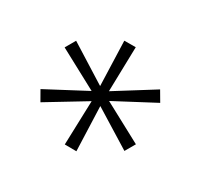

<svg xmlns="http://www.w3.org/2000/svg" viewBox="-92 -802 633 607"><g transform="rotate(-30 225.0 -499.0)"><path d="M204 -310 209 -471 72 -385 51 -422 193 -498 51 -576 72 -612 209 -526 204 -688H246L240 -526L378 -612L399 -576L256 -498L399 -422L378 -385L241 -471L246 -310Z"/></g></svg>

Font: Saira SemiExpanded ExtraLight
Style: Regular
Weight: 250
Width: 6
Designer: Hector Gatti with collaboration of the Omnibus-Type team
Foundry: Omnibus-Type
Version: Version 1.101